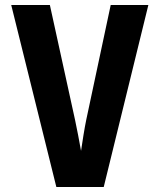

<svg xmlns="http://www.w3.org/2000/svg" viewBox="-20 -750 640 770"><path d="M206 0H396L575 -730H424L326 -270C319 -237 310 -179 305 -145C299 -179 288 -237 281 -269L180 -730H25Z"/></svg>

Font: JetBrains Mono ExtraBold
Style: Regular
Weight: 800
Monospace: yes
Designer: Philipp Nurullin, Konstantin Bulenkov
Foundry: JetBrains
Version: Version 2.305